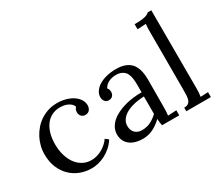

<svg xmlns="http://www.w3.org/2000/svg" viewBox="-132 -1060 1582 1381"><g transform="rotate(-30 659.0 -369.5)"><path d="M409.2 -425.3Q402.3 -442.9 389.2 -453.4Q376 -463.9 360.6 -469.7Q345.2 -475.6 329.8 -477.3Q314.5 -479 304.2 -479Q270 -479 240.5 -465.1Q210.9 -451.2 189.5 -424.3Q168 -397.5 155.5 -357.4Q143.1 -317.4 143.1 -265.6Q143.1 -215.8 155.5 -173.6Q168 -131.3 190.4 -100.8Q212.9 -70.3 244.6 -53.2Q276.4 -36.1 314.9 -36.1Q338.4 -36.1 361.3 -42.7Q384.3 -49.3 404.8 -61Q425.3 -72.8 442.6 -88.4Q460 -104 472.2 -122.1L498 -102.1Q478 -70.8 452.4 -48.6Q426.8 -26.4 398.7 -12Q370.6 2.4 342 9.3Q313.5 16.1 288.1 16.1Q237.3 16.1 192.4 -1.2Q147.5 -18.6 113.8 -51.5Q80.1 -84.5 60.5 -132.3Q41 -180.2 41 -241.2Q41 -275.9 49.6 -309.6Q58.1 -343.3 74.2 -373.8Q90.3 -404.3 113.3 -430.4Q136.2 -456.5 165.3 -475.6Q194.3 -494.6 228.8 -505.4Q263.2 -516.1 301.8 -516.1Q343.3 -516.1 377.4 -505.9Q411.6 -495.6 436 -478.5Q460.4 -461.4 473.6 -439.2Q486.8 -417 486.8 -392.6Q486.8 -371.1 474.9 -355.7Q462.9 -340.3 440.4 -339.8Q427.2 -339.4 418.5 -344Q409.7 -348.6 404.3 -355.5Q398.9 -362.3 396.5 -370.4Q394 -378.4 394 -384.8Q394 -394.5 397.2 -405.3Q400.4 -416 409.2 -425.3Z M868.7 -244.6Q845.7 -243.7 821 -240.5Q796.4 -237.3 772.7 -230.7Q749 -224.1 728 -213.9Q707 -203.6 691.4 -189.5Q675.8 -175.3 667 -156.7Q658.2 -138.2 659.2 -114.7Q659.7 -96.2 666.3 -82.3Q672.9 -68.4 683.3 -59.3Q693.8 -50.3 707.5 -45.7Q721.2 -41 736.8 -41Q756.8 -41 774.4 -44.9Q792 -48.8 807.9 -56.4Q823.7 -64 838.6 -74.7Q853.5 -85.4 868.7 -99.6ZM594.2 -396Q594.2 -420.9 608.9 -442.9Q623.5 -464.8 649.9 -481.2Q676.3 -497.6 712.6 -506.8Q749 -516.1 792 -516.1Q876 -516.1 915.8 -471.7Q955.6 -427.2 955.1 -330.6L954.1 -106Q954.1 -90.3 953.4 -74.5Q952.6 -58.6 950.2 -38.1L1021 -42V0H877.9Q875 -17.1 873.5 -29.8Q872.1 -42.5 871.1 -56.6Q837.4 -22.9 797.6 -3.4Q757.8 16.1 713.4 16.1Q675.8 16.1 647.7 7.1Q619.6 -2 601.1 -18.1Q582.5 -34.2 573.2 -55.9Q564 -77.6 564 -102.5Q564 -133.3 577.4 -158.7Q590.8 -184.1 613.5 -203.9Q636.2 -223.6 666.5 -238Q696.8 -252.4 730.7 -261.7Q764.6 -271 800 -275.1Q835.4 -279.3 869.1 -278.8V-341.3Q869.1 -367.2 866.2 -391.6Q863.3 -416 853.3 -436Q843.3 -456.1 822 -467.8Q800.8 -479.5 772.9 -479.5Q756.8 -479.5 742.2 -476.8Q727.5 -474.1 713.4 -467.8Q699.2 -461.4 687.7 -451.2Q676.3 -440.9 668.9 -426.8Q676.3 -418.5 679 -408.4Q681.6 -398.4 681.6 -389.2Q681.6 -383.3 679.2 -375.7Q676.8 -368.2 671.6 -361.6Q666.5 -355 658.4 -350.8Q650.4 -346.7 636.7 -346.7Q617.2 -346.7 605.7 -361.1Q594.2 -375.5 594.2 -396Z M1138.7 -625Q1138.7 -640.6 1138.9 -655.3Q1139.2 -669.9 1141.6 -689.9L1070.8 -686V-728Q1103.5 -728 1125.2 -730.2Q1147 -732.4 1160.6 -736.3Q1174.3 -740.2 1182.1 -744.9Q1189.9 -749.5 1195.8 -754.9H1224.6L1225.6 -106Q1225.6 -85.9 1224.6 -70.6Q1223.6 -55.2 1220.7 -38.1L1283.7 -41V0H1079.6V-29.8Q1102.5 -29.8 1114.5 -38.8Q1126.5 -47.9 1131.8 -64Q1137.2 -80.1 1137.9 -102.5Q1138.7 -125 1138.7 -151.9Z"/></g></svg>

Font: Lora
Style: Regular
Weight: 400
Designer: Olga Karpushina, Alexei Vanyashin
Foundry: Cyreal (www.cyreal.org, a@cyreal.org)
Version: Version 1.014